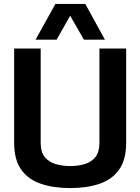

<svg xmlns="http://www.w3.org/2000/svg" viewBox="-20 -947 714 977"><path d="M52 -221V-700H187V-220Q187 -173 208 -147.5Q229 -122 263.5 -112Q298 -102 337 -102Q378 -102 412 -112.5Q446 -123 466 -148.5Q486 -174 486 -220V-700H622V-221Q622 -135 586.5 -84.5Q551 -34 487 -12Q423 10 337 10Q252 10 187.5 -12Q123 -34 87.5 -84.5Q52 -135 52 -221ZM161 -745 262 -927H414L514 -745H407L337 -867L268 -745Z"/></svg>

Font: Georama SemiBold
Style: Regular
Weight: 600
Designer: Jean-Baptiste Levee
Foundry: Production Type
Version: Version 1.000